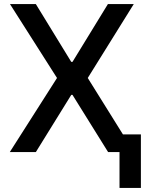

<svg xmlns="http://www.w3.org/2000/svg" viewBox="-20 -747 712 943"><path d="M336 -443 510 -727H637L411 -364L638 0H511L336 -281H330L156 0H28L260 -364L29 -727H156L330 -443ZM567 176V-87H672V176Z"/></svg>

Font: Sinter Medium
Style: Regular
Weight: 500
Foundry: Adobe & rsms
Version: Version 1.000